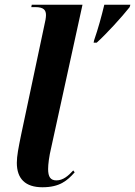

<svg xmlns="http://www.w3.org/2000/svg" viewBox="-20 -780 570 810"><path d="M377 -610 375 -600H388C430 -638 493 -707 527 -750L530 -760H420C408 -710 394 -659 377 -610ZM159 10C232 10 264 -18 295 -53L289 -61C268 -38 246 -19 218 -19C193 -19 183 -34 183 -67C183 -86 187 -120 196 -157L328 -760H114L112 -750H129C166 -750 174 -736 174 -716C174 -706 171 -689 167 -673L69 -211C58 -157 51 -122 51 -93C51 -26 87 10 159 10Z"/></svg>

Font: Noto Serif Display Condensed
Style: Bold Italic
Weight: 700
Width: 3
Italic angle: -12°
Designer: Monotype Design Team
Foundry: Monotype Imaging Inc.
Version: Version 2.009